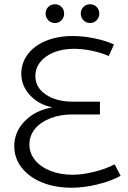

<svg xmlns="http://www.w3.org/2000/svg" viewBox="-20 -875 602 901"><path d="M281 -811Q281 -793 268.5 -780Q256 -767 238 -767Q219 -767 206.5 -780Q194 -793 194 -811Q194 -830 206.5 -842.5Q219 -855 238 -855Q256 -855 268.5 -842.5Q281 -830 281 -811ZM446 -811Q446 -793 433.5 -780Q421 -767 403 -767Q384 -767 371.5 -780Q359 -793 359 -811Q359 -830 371.5 -842.5Q384 -855 403 -855Q421 -855 433.5 -842.5Q446 -830 446 -811ZM118 -197Q118 -156 144.5 -123.5Q171 -91 217 -73Q263 -55 321 -55Q367 -55 423 -69Q479 -83 518 -104L546 -50Q503 -26 439 -10Q375 6 316 6Q238 6 177 -19Q116 -44 81.5 -88.5Q47 -133 47 -189Q47 -257 97 -307.5Q147 -358 226 -371Q162 -384 121 -428Q80 -472 80 -529Q80 -580 110.5 -620.5Q141 -661 196 -683.5Q251 -706 322 -706Q372 -706 426 -694.5Q480 -683 515 -666L490 -612Q458 -627 413 -636.5Q368 -646 327 -646Q274 -646 233 -629.5Q192 -613 169 -584Q146 -555 146 -518Q146 -464 195.5 -431Q245 -398 321 -398H449V-338H321Q263 -338 216.5 -320Q170 -302 144 -270Q118 -238 118 -197Z"/></svg>

Font: TypoPRO Montserrat Alternates
Style: Regular
Weight: 300
Designer: Julieta Ulanovsky
Foundry: Julieta Ulanovsky
Version: Version 6.001